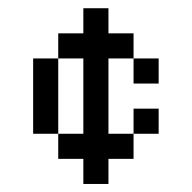

<svg xmlns="http://www.w3.org/2000/svg" viewBox="-20 -458 478 478"><path d="M187.5 -437.5V-375H125V-312.5H187.5V-125H125V-62.5H187.5V0H250V-62.5H312.5V-125H250V-312.5H312.5V-375H250V-437.5ZM312.5 -312.5V-250H375V-312.5ZM312.5 -125H375V-187.5H312.5ZM125 -125V-312.5H62.5V-125Z"/></svg>

Font: Medodica
Style: Regular
Weight: 400
Version: Version 001.000